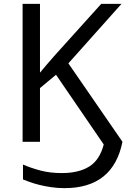

<svg xmlns="http://www.w3.org/2000/svg" viewBox="-20 -734 654 994"><path d="M97 0V-714H187V-358Q204 -378 222.5 -400Q241 -422 258 -441L504 -714H609L334 -406L614 0Q566 240 314 240Q278 240 244.5 235Q211 230 183 223Q155 216 133.5 208Q112 200 99 195V118Q141 136 190 149Q239 162 300 162Q387 162 441.5 128.5Q496 95 517 14L270 -347L187 -278V0Z"/></svg>

Font: BC Sans
Style: Regular
Weight: 400
Designer: Monotype Design Team
Province of B.C.
Foundry: Monotype Imaging Inc.
Version: Version 2.000;GOOG;noto-source:20170915:90ef993387c0